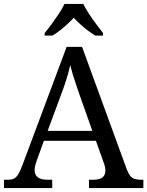

<svg xmlns="http://www.w3.org/2000/svg" viewBox="-20 -951 745 971"><path d="M0 0V-42H19Q39 -42 51 -48Q63 -54 73 -71Q83 -88 95 -120L317 -714H395L621 -95Q629 -74 638 -62.5Q647 -51 660 -46.5Q673 -42 692 -42H705V0H430V-42H453Q483 -42 498 -53.5Q513 -65 513 -90Q513 -96 512 -101.5Q511 -107 509.5 -113.5Q508 -120 505 -127L465 -239H202L164 -134Q161 -126 159 -118Q157 -110 156 -103.5Q155 -97 155 -91Q155 -66 171.5 -54Q188 -42 221 -42H244V0ZM221 -289H447L385 -464Q375 -494 365.5 -521Q356 -548 348.5 -573Q341 -598 335 -622Q330 -598 323.5 -575.5Q317 -553 309 -528.5Q301 -504 289 -473ZM206 -784Q222 -803 241 -829Q260 -855 278 -882Q296 -909 306 -931H401Q412 -909 429.5 -882Q447 -855 466.5 -829Q486 -803 501 -784V-771H462Q443 -782 423.5 -797Q404 -812 386 -828.5Q368 -845 353 -861Q338 -845 320 -828.5Q302 -812 283 -797Q264 -782 245 -771H206Z"/></svg>

Font: Noto Serif Tibetan
Style: Regular
Weight: 400
Designer: Monotype Design Team
Foundry: Monotype Imaging Inc.
Version: Version 2.103